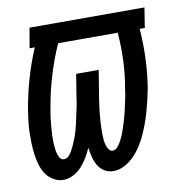

<svg xmlns="http://www.w3.org/2000/svg" viewBox="-66 -592 632 663"><g transform="rotate(-10 250.0 -261.0)"><path d="M105 8Q86 8 69.5 -2Q53 -12 43 -27.5Q33 -43 28 -61Q23 -79 20.5 -98Q18 -117 17.5 -136.5Q17 -156 17.5 -175.5Q18 -195 20.5 -215Q23 -235 26 -254Q35 -306 50 -358Q65 -410 86 -460H68L80 -530H483L472 -460H454Q458 -409 456 -357.5Q454 -306 446 -254Q442 -234 437.5 -214.5Q433 -195 427.5 -175.5Q422 -156 415 -136.5Q408 -117 399.5 -98Q391 -79 379.5 -61Q368 -43 353 -27.5Q338 -12 319 -2Q300 8 280 8Q262 8 248 -1Q234 -10 226 -24Q218 -38 214 -54.5Q210 -71 208 -87Q201 -70 191.5 -54Q182 -38 169.5 -24Q157 -10 139.5 -1Q122 8 105 8ZM290 -62Q299 -62 306 -70Q313 -78 317.5 -86Q322 -94 326 -102.5Q330 -111 333 -120Q336 -129 339 -138Q342 -147 344.5 -155.5Q347 -164 349.5 -173Q352 -182 354 -191Q356 -200 358 -209Q360 -218 362 -227Q364 -236 365.5 -245Q367 -254 368 -263Q377 -312 379 -361.5Q381 -411 377 -460H168Q145 -408 128.5 -353Q112 -298 103 -243Q101 -233 99.5 -223.5Q98 -214 97 -204Q96 -194 95 -184Q94 -174 93.5 -164.5Q93 -155 92.5 -145Q92 -135 92.5 -125.5Q93 -116 94 -106.5Q95 -97 97 -88Q99 -79 104 -70.5Q109 -62 119 -62Q129 -62 136 -70Q143 -78 147.5 -86Q152 -94 156 -103Q160 -112 163.5 -120.5Q167 -129 170 -138Q173 -147 175.5 -156Q178 -165 180 -174Q182 -183 184 -192.5Q186 -202 188 -211Q190 -220 192 -229Q194 -238 195.5 -247Q197 -256 198 -265L211 -345H290L277 -265Q275 -256 274 -247Q273 -238 271.5 -229Q270 -220 269 -210.5Q268 -201 267 -192Q266 -183 265.5 -174Q265 -165 264.5 -156Q264 -147 264 -138Q264 -129 264 -120Q264 -111 265 -102.5Q266 -94 268.5 -85.5Q271 -77 276 -69.5Q281 -62 290 -62Z"/></g></svg>

Font: Iosevka Slab
Style: Italic
Weight: 400
Italic angle: -9°
Monospace: yes
Designer: Belleve Invis
Foundry: Belleve Invis
Version: Version 11.1.0; ttfautohint (v1.8.3)